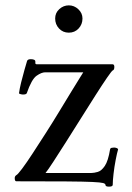

<svg xmlns="http://www.w3.org/2000/svg" viewBox="-20 -677 494 717"><path d="M421 -119Q417 -106 412 -80Q407 -54 404 -28Q401 -2 401 13Q401 20 387 20Q374 20 374 14Q374 9 365 6.5Q356 4 324.5 2.5Q293 1 225.5 0.5Q158 0 41 0Q35 0 35 -12Q35 -19 41 -23Q46 -25 62.5 -47Q79 -69 101.5 -103.5Q124 -138 150 -178.5Q176 -219 200.5 -259.5Q225 -300 245.5 -333.5Q266 -367 278.5 -387Q291 -407 291 -407H149Q135 -407 116.5 -394Q98 -381 80 -329Q78 -324 66 -324Q62 -324 56.5 -325.5Q51 -327 51 -329Q53 -345 59 -369.5Q65 -394 71.5 -416.5Q78 -439 81 -449Q83 -456 95 -456Q102 -456 107 -454Q112 -452 112 -447Q112 -443 112 -440.5Q112 -438 116 -437H400Q407 -437 407 -427Q407 -416 401 -414Q397 -412 379.5 -386.5Q362 -361 336.5 -321Q311 -281 282.5 -235.5Q254 -190 227 -147.5Q200 -105 179.5 -73.5Q159 -42 150 -31H321Q331 -31 345 -35Q359 -39 371.5 -57.5Q384 -76 391 -119Q392 -124 397 -125Q402 -126 406 -126Q411 -126 416 -124Q421 -122 421 -119ZM237 -555Q215 -555 200.5 -570.5Q186 -586 186 -608Q186 -629 201.5 -643Q217 -657 237 -657Q257 -657 272.5 -642.5Q288 -628 288 -608Q288 -586 273.5 -570.5Q259 -555 237 -555Z"/></svg>

Font: Sedan SC
Style: Regular
Weight: 400
Designer: Sebastian Salazar
Foundry: Sebastian Salazar
Version: Version 1.100; ttfautohint (v1.8.4.7-5d5b)